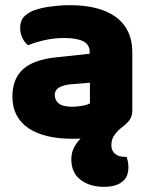

<svg xmlns="http://www.w3.org/2000/svg" viewBox="-20 -521 584 743"><path d="M252 -501Q306 -501 350.5 -490Q395 -479 426.5 -456.5Q458 -434 475 -399.5Q492 -365 492 -318V-94Q492 -69 479 -53.5Q466 -38 449 -26Q432 -12 421.5 3.5Q411 19 411 42Q411 62 425 74Q439 86 465 86H470Q473 95 475 105Q477 115 477 128Q477 142 472.5 155.5Q468 169 456.5 179.5Q445 190 427 196Q409 202 382 202Q327 202 291.5 174.5Q256 147 256 96Q256 69 267 49Q278 29 292 15Q284 16 276 16Q268 16 260 16Q207 16 164.5 6Q122 -4 91.5 -24Q61 -44 44.5 -75Q28 -106 28 -147Q28 -216 69 -253Q110 -290 196 -299L327 -313V-320Q327 -349 301.5 -361.5Q276 -374 228 -374Q191 -374 154.5 -366Q118 -358 89 -346Q76 -355 67 -373.5Q58 -392 58 -412Q58 -438 70.5 -453.5Q83 -469 109 -480Q138 -491 177.5 -496Q217 -501 252 -501ZM260 -108Q277 -108 297.5 -111.5Q318 -115 328 -121V-201L256 -195Q228 -193 210 -183Q192 -173 192 -153Q192 -133 207.5 -120.5Q223 -108 260 -108Z"/></svg>

Font: Baloo Thambi 2 ExtraBold
Style: Regular
Weight: 800
Designer: Aadarsh Rajan and Ek Type
Foundry: Ek Type
Version: Version 1.640;hotconv 1.0.111;makeotfexe 2.5.65597; ttfautoh